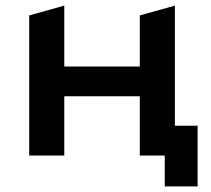

<svg xmlns="http://www.w3.org/2000/svg" viewBox="-20 -554 750 684"><path d="M684 -106H603V-534L478 -499V-317H209V-534L84 -499V0H209V-211H478V0H567V110H684Z"/></svg>

Font: Talent
Style: Bold
Weight: 600
Designer: Mike Powis
Version: Version 1.001;hotconv 1.0.109;makeotfexe 2.5.65596